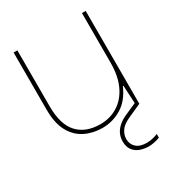

<svg xmlns="http://www.w3.org/2000/svg" viewBox="-168 -595 809 888"><g transform="rotate(-30 236.5 -151.5)"><path d="M224 12Q174 12 132 -8.5Q90 -29 65.5 -73.5Q41 -118 41 -191V-496H61V-196Q61 -100 103.5 -54Q146 -8 224 -8Q276 -8 317.5 -34Q359 -60 382.5 -110Q406 -160 406 -232V-496H426V0H410L404 -109H401Q374 -46 326.5 -17Q279 12 224 12ZM367 193Q345 193 323 186Q301 179 286.5 161Q272 143 272 112Q272 93 279.5 75Q287 57 305 40.5Q323 24 354 11L415 -16L426 0L359 30Q320 47 306 68Q292 89 292 112Q292 139 311 156.5Q330 174 367 174Q381 174 397 170.5Q413 167 426 161V181Q413 186 396.5 189.5Q380 193 367 193Z"/></g></svg>

Font: DM Sans 36pt Thin
Style: Regular
Weight: 250
Designer: Colophon Foundry, Jonny Pinhorn
Foundry: Colophon Foundry
Version: Version 4.004;gftools[0.9.30]